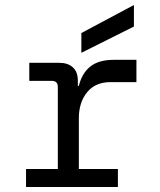

<svg xmlns="http://www.w3.org/2000/svg" viewBox="-20 -747 640 767"><path d="M84 0V-72H211V-399Q211 -424 187 -424H97V-496H218Q251 -496 271 -478Q291 -460 291 -425V-404H295Q307 -454 340.5 -481Q374 -508 434 -508H525V-419H422Q361 -419 328 -378.5Q295 -338 295 -275V-72H451V0ZM305 -536V-615L515 -727V-641Z"/></svg>

Font: DM Mono
Style: Regular
Weight: 400
Designer: Colophon Foundry
Foundry: Colophon Foundry
Version: Version 1.000; ttfautohint (v1.8.2.53-6de2)